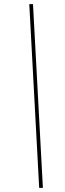

<svg xmlns="http://www.w3.org/2000/svg" viewBox="-20 -760 315 931"><path d="M170 151 122 -740H140L188 151Z"/></svg>

Font: IBM Plex Sans Cond Thin
Style: Italic
Weight: 100
Width: 3
Italic angle: -11°
Designer: Mike Abbink, Paul van der Laan, Pieter van Rosmalen
Foundry: Bold Monday
Version: Version 1.3